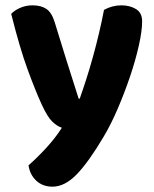

<svg xmlns="http://www.w3.org/2000/svg" viewBox="-20 -511 579 720"><path d="M136 -120Q113 -170 83.5 -250.5Q54 -331 22 -459Q34 -472 55.5 -481.5Q77 -491 102 -491Q134 -491 154 -477.5Q174 -464 185 -428Q207 -355 229.5 -284Q252 -213 275 -141H279Q291 -175 304 -215.5Q317 -256 329 -299.5Q341 -343 351.5 -387.5Q362 -432 370 -474Q401 -491 435 -491Q467 -491 490 -477Q513 -463 513 -431Q513 -395 500.5 -339.5Q488 -284 467.5 -223.5Q447 -163 421.5 -103.5Q396 -44 369 1Q313 96 268 142.5Q223 189 177 189Q140 189 116 166.5Q92 144 87 109Q119 81 153.5 43.5Q188 6 212 -32Q195 -37 176.5 -54.5Q158 -72 136 -120Z"/></svg>

Font: Baloo Paaji 2
Style: Bold
Weight: 700
Designer: Shuchita Grover, Noopur Datye and Ek Type
Foundry: Ek Type
Version: Version 1.640;hotconv 1.0.111;makeotfexe 2.5.65597; ttfautoh